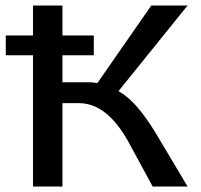

<svg xmlns="http://www.w3.org/2000/svg" viewBox="-20 -678 731 698"><path d="M542 -201 662 0H535L447 -162Q369 -303 267 -303H207V0H100V-477H1V-549H100V-658H207V-549H321V-477H207V-379H298Q318 -379 334 -376L530 -658H662L411 -347Q449 -324 480 -287.5Q511 -251 542 -201Z"/></svg>

Font: Ysabeau SC Semibold
Style: Regular
Weight: 600
Designer: Christian Thalmann (Catharsis Fonts)
Version: Version 0.003